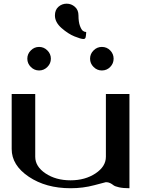

<svg xmlns="http://www.w3.org/2000/svg" viewBox="-20 -999 790 1019"><path d="M396.5 -917Q396.5 -882.8 404.3 -861.8Q412.1 -840.8 420.4 -835Q428.7 -829.1 437.5 -829.1Q437.5 -827.1 437 -820.8Q436.5 -814.5 436 -810.5Q435.5 -806.6 434.6 -801.8Q433.6 -796.9 430.7 -794.4Q427.7 -792 422.9 -792Q409.2 -792 375.5 -805.7Q341.8 -819.3 306.6 -850.1Q271.5 -880.9 271.5 -917Q271.5 -946.3 290 -962.9Q308.6 -979.5 334 -979.5Q358.4 -979.5 377.4 -962.9Q396.5 -946.3 396.5 -917ZM520.5 -750Q546.9 -750 564.9 -731.4Q583 -712.9 583 -687.5Q583 -662.1 564.9 -643.6Q546.9 -625 520.5 -625Q495.1 -625 476.6 -643.6Q458 -662.1 458 -687.5Q458 -712.9 476.6 -731.4Q495.1 -750 520.5 -750ZM143.6 -643.6Q125 -662.1 125 -687.5Q125 -712.9 143.6 -731.4Q162.1 -750 187.5 -750Q212.9 -750 231.4 -731.4Q250 -712.9 250 -687.5Q250 -662.1 231.4 -643.6Q212.9 -625 187.5 -625Q162.1 -625 143.6 -643.6ZM667 0Q633.8 0 611.8 -4.9Q589.8 -9.8 582 -16.1Q574.2 -22.5 564.5 -27.3Q554.7 -32.2 542 -32.2Q540 -32.2 480.5 -16.1Q420.9 0 354.5 0Q223.6 0 132.8 -61Q42 -122.1 42 -208V-500H167V-167Q167 -115.2 221.7 -78.6Q276.4 -42 354.5 -42Q431.6 -42 486.8 -78.6Q542 -115.2 542 -167V-500H667Z"/></svg>

Font: okolaks
Style: Bold
Weight: 600
Width: 8
Version: Version 000.6.0